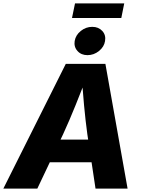

<svg xmlns="http://www.w3.org/2000/svg" viewBox="-44 -1100 831 1120"><path d="M-24.4 0 339.8 -727.5H570.8L700.2 0H513.2L465.3 -318.4Q454.6 -396.5 446.3 -485.8Q438 -575.2 430.7 -671.4H470.2Q432.6 -575.7 397 -486.8Q361.3 -397.9 324.7 -318.4L173.8 0ZM166.5 -153.3 188.5 -285.6H582L560.1 -153.3ZM466.3 -778.3Q429.7 -778.3 408 -802.5Q386.2 -826.7 391.6 -860.8Q397.5 -895.5 427.2 -919.4Q457 -943.4 494.1 -943.4Q530.8 -943.4 552.7 -919.4Q574.7 -895.5 568.8 -860.8Q563.5 -826.7 533.4 -802.5Q503.4 -778.3 466.3 -778.3ZM680.7 -1080.1 663.6 -995.1H376L393.6 -1080.1Z"/></svg>

Font: Inter 16pt ExtraBold
Style: Italic
Weight: 800
Italic angle: -9.3988°
Version: Version 4.001;git-66647c0bb